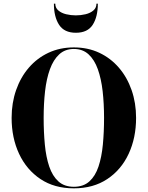

<svg xmlns="http://www.w3.org/2000/svg" viewBox="-20 -1019 806 1049"><path d="M282 -999Q282 -976 298.8 -961.8Q315.5 -947.5 341.5 -941.2Q367.5 -935 394.5 -935Q421.5 -935 447.5 -941.2Q473.5 -947.5 490.2 -961.8Q507 -976 507 -999H514.5Q514.5 -927 486.5 -883.5Q458.5 -840 394.5 -840Q331 -840 302.8 -883.5Q274.5 -927 274.5 -999ZM383.5 10Q277 10 201 -40.8Q125 -91.5 84.2 -178.8Q43.5 -266 43.5 -375Q43.5 -456.5 68 -526.8Q92.5 -597 137.5 -649.2Q182.5 -701.5 245 -730.8Q307.5 -760 383.5 -760Q460 -760 522.2 -730.8Q584.5 -701.5 629.5 -649.2Q674.5 -597 699 -526.8Q723.5 -456.5 723.5 -375Q723.5 -266 683 -178.8Q642.5 -91.5 566.2 -40.8Q490 10 383.5 10ZM383.5 -751.5Q335.5 -751.5 303.5 -722Q271.5 -692.5 252.8 -640.8Q234 -589 226.2 -520.8Q218.5 -452.5 218.5 -375Q218.5 -297.5 225 -229.2Q231.5 -161 249 -109.2Q266.5 -57.5 299 -28Q331.5 1.5 383.5 1.5Q436 1.5 468.5 -28Q501 -57.5 518.2 -109.2Q535.5 -161 542 -229.2Q548.5 -297.5 548.5 -375Q548.5 -452.5 540.8 -520.8Q533 -589 514.5 -640.8Q496 -692.5 464 -722Q432 -751.5 383.5 -751.5Z"/></svg>

Font: Bodoni* 24pt
Style: Bold
Weight: 700
Version: Version 2.3